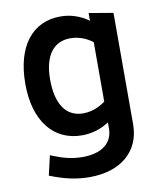

<svg xmlns="http://www.w3.org/2000/svg" viewBox="-84 -607 720 877"><g transform="rotate(-10 276.5 -168.0)"><path d="M262 205C407 205 498 126 498 2V-515L386 -534V-498C348 -526 303 -541 256 -541C126 -541 45 -440 45 -265C45 -92 129 11 260 11C305 11 349 -2 386 -27V1C386 69 334 109 246 109C193 109 153 97 99 75L78 166C144 192 198 205 262 205ZM160 -265C160 -377 206 -435 283 -435C333 -435 369 -412 386 -399V-123C369 -111 333 -87 283 -87C201 -87 160 -154 160 -265Z"/></g></svg>

Font: All Genders v4
Style: Regular
Weight: 400
Designer: Rassam Alawdi
Foundry: Rassam Art
Version: Version 3.100;FEAKit 1.0